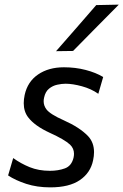

<svg xmlns="http://www.w3.org/2000/svg" viewBox="-20 -798 533 829"><path d="M197 11Q140 11 93.2 -4.2Q46.5 -19.5 15 -40.5L37 -115.5Q69.5 -92 108.2 -76.2Q147 -60.5 195.5 -60.5Q231.5 -60.5 260.2 -71Q289 -81.5 297.5 -117Q299.5 -126 299.5 -134Q299.5 -157 282.5 -173.5Q259 -195.5 194 -225Q130 -254.5 102 -291Q82.5 -316 82.5 -352.5Q82.5 -369 86.5 -388Q99 -445.5 144.5 -476.5Q190 -507.5 256 -507.5Q305.5 -507.5 349.8 -496Q394 -484.5 425.5 -465.5L404.5 -393Q374 -414.5 333.8 -425.5Q293.5 -436.5 263 -436.5Q246.5 -436.5 227 -432.2Q207.5 -428 191.8 -415.2Q176 -402.5 170.5 -377Q168.5 -368.5 168.5 -361Q168.5 -342 180 -326.5Q195.5 -305 255.5 -278.5Q324 -248 360 -210.5Q386 -183 386 -141Q386 -124.5 382 -106Q371 -52 325 -20.5Q279 11 197 11ZM222 -577Q266.5 -627.5 309.5 -677Q352.5 -726 395.5 -776L493 -778Q442.5 -727 393.2 -677.2Q344 -627.5 295.5 -578Z"/></svg>

Font: Heraclito
Style: Italic
Weight: 400
Italic angle: -12°
Designer: Kostas Bartsokas (font) & Cristiano Sobral (main changes)
Foundry: Kostas Bartsokas (font) & Cristiano Sobral (main changes)
Version: Version 1.00;July 8, 2020;FontCreator 13.0.0.2655 64-bit